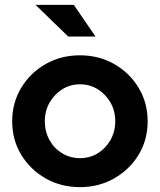

<svg xmlns="http://www.w3.org/2000/svg" viewBox="-20 -758 656 788"><path d="M308 10Q230 10 167 -26Q104 -62 67 -123Q30 -184 30 -260Q30 -336 67 -397.5Q104 -459 167 -495Q230 -531 308 -531Q386 -531 449 -495Q512 -459 549 -397.5Q586 -336 586 -260Q586 -184 549 -123Q512 -62 449 -26Q386 10 308 10ZM308 -109Q349 -109 381.5 -129Q414 -149 433.5 -183.5Q453 -218 453 -260Q453 -303 433.5 -337Q414 -371 381.5 -391.5Q349 -412 308 -412Q268 -412 235.5 -391.5Q203 -371 183.5 -337Q164 -303 164 -260Q164 -218 183 -183.5Q202 -149 235 -129Q268 -109 308 -109ZM260 -608 126 -738H283L372 -608Z"/></svg>

Font: Red Hat Display
Style: Bold
Weight: 700
Designer: Pentagram, MCKL
Foundry: Pentagram, MCKL
Version: Version 1.023; ttfautohint (v1.8.3)